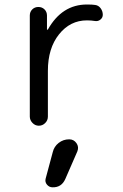

<svg xmlns="http://www.w3.org/2000/svg" viewBox="-20 -550 540 840"><path d="M282.2 59.6H283.2Q302.7 59.6 314.5 76.2Q326.2 92.8 318.4 112.3L265.6 233.4Q249 270.5 210 269.5Q195.3 269.5 185.5 257.8Q175.8 246.1 179.7 231.4L210.9 115.2Q216.8 90.8 236.8 75.2Q256.8 59.6 282.2 59.6ZM110.4 -40V-482.4Q110.4 -498 121.1 -508.8Q131.8 -519.5 147.9 -519.5Q164.1 -519.5 174.8 -508.8Q185.5 -498 185.5 -482.4V-420.9Q185.5 -419.9 186.5 -419.9Q188.5 -419.9 189.5 -420.9Q251 -530.3 360.4 -530.3Q384.8 -530.3 396.5 -528.3Q411.1 -526.4 420.4 -513.7Q429.7 -501 429.7 -485.4Q429.7 -472.7 419.4 -464.4Q409.2 -456.1 396.5 -458Q378.9 -460.9 360.4 -460.9Q287.1 -460.9 238.3 -399.9Q189.5 -338.9 189.5 -240.2V-40Q189.5 -23.4 177.7 -11.7Q166 0 149.9 0Q133.8 0 122.1 -12.2Q110.4 -24.4 110.4 -40Z"/></svg>

Font: Rounded Mgen+ 1m regular
Style: Regular
Weight: 400
Designer: [Source Han Sans]
Ryoko NISHIZUKA  (kana & ideographs); Paul D. Hunt (Latin, Greek & Cyrillic); Wenlong ZHANG  (bopomofo
Version: Version 1.059.20150602